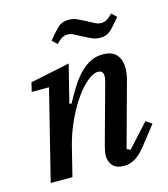

<svg xmlns="http://www.w3.org/2000/svg" viewBox="-111 -823 808 922"><g transform="rotate(-15 293.0 -361.5)"><path d="M393 12Q353 12 336 -9Q319 -30 319 -56Q319 -67 321.5 -80.5Q324 -94 327 -105L410 -407Q413 -419 413 -429Q413 -457 387 -457Q363 -457 332.5 -431.5Q302 -406 272 -363Q242 -320 215.5 -262.5Q189 -205 173 -141L138 0H30L141 -446H55L66 -491L262 -532L215 -345L225 -342Q245 -379 266 -413Q287 -447 311.5 -473.5Q336 -500 365 -516Q394 -532 430 -532Q478 -532 499 -506.5Q520 -481 520 -440Q520 -426 517.5 -410Q515 -394 510 -377L424 -63L442 -55L546 -169L576 -149L511 -66Q477 -21 449.5 -4.5Q422 12 393 12ZM442 -612Q419 -612 401 -620Q383 -628 362 -639Q339 -651 323.5 -659.5Q308 -668 291 -668Q278 -668 266 -661.5Q254 -655 235 -636L211 -659Q235 -689 258 -712Q281 -735 314 -735Q337 -735 355 -727Q373 -719 394 -708Q417 -696 432.5 -687.5Q448 -679 465 -679Q478 -679 490 -685.5Q502 -692 521 -711L545 -688Q521 -658 498 -635Q475 -612 442 -612Z"/></g></svg>

Font: IBM Plex Serif Medm
Style: Italic
Weight: 500
Italic angle: -14°
Designer: Mike Abbink, Paul van der Laan, Pieter van Rosmalen
Foundry: Bold Monday
Version: Version 3.001